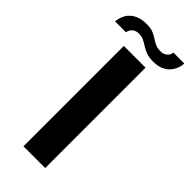

<svg xmlns="http://www.w3.org/2000/svg" viewBox="-274 -762 800 800"><g transform="rotate(45 126.0 -362.0)"><path d="M60.5 0H188.5V-591.5H60.5ZM191.5 -631.5Q217.5 -631.5 234.5 -638.2Q251.5 -645 262.5 -655.5Q273.5 -666 279.5 -677.8Q285.5 -689.5 288 -700.2Q290.5 -711 290.5 -718H226Q226 -711.5 221.5 -703.2Q217 -695 207.8 -689.2Q198.5 -683.5 184.5 -683.5Q166.5 -683.5 153.8 -689.2Q141 -695 129 -703.2Q117 -711.5 102 -717.5Q87 -723.5 64 -723.5Q39 -723.5 21 -717Q3 -710.5 -8.2 -700.5Q-19.5 -690.5 -25.8 -678.8Q-32 -667 -34.5 -656.2Q-37 -645.5 -38 -638H26.5Q27 -644.5 31.5 -652.8Q36 -661 45.5 -666.8Q55 -672.5 70 -672.5Q86 -672.5 98.2 -666.2Q110.5 -660 123 -652Q135.5 -644 151.5 -637.8Q167.5 -631.5 191.5 -631.5Z"/></g></svg>

Font: Anybody SemiExpanded Medium
Style: Regular
Weight: 500
Width: 6
Version: Version 1.113;gftools[0.9.25]